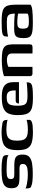

<svg xmlns="http://www.w3.org/2000/svg" viewBox="1012 -1458 451 2516"><g transform="rotate(-90 1238.0 -199.5)"><path d="M220 4Q198 4 171.5 3Q145 2 118.5 -1Q92 -4 71 -11Q55 -15 45.5 -20.5Q36 -26 31.5 -41.5Q27 -57 27 -90Q55 -79 87 -72.5Q119 -66 150 -63.5Q181 -61 206 -61Q228 -61 253 -62.5Q278 -64 299.5 -69.5Q321 -75 334.5 -88Q348 -101 348 -123Q348 -152 333 -161Q318 -170 292 -170H183Q140 -170 105.5 -174.5Q71 -179 50.5 -201Q30 -223 30 -275Q30 -332 58.5 -359.5Q87 -387 139 -396Q191 -405 264 -405Q290 -405 325.5 -404Q361 -403 389 -398Q417 -395 433 -389.5Q449 -384 456.5 -372Q464 -360 464 -337V-312Q457 -322 433.5 -327.5Q410 -333 378 -335.5Q346 -338 311.5 -338.5Q277 -339 248 -339Q222 -339 199.5 -335.5Q177 -332 163.5 -320.5Q150 -309 150 -282Q150 -262 158.5 -252.5Q167 -243 182 -240.5Q197 -238 216 -238H335Q375 -238 406 -231Q437 -224 454 -200.5Q471 -177 471 -126Q471 -68 439 -40.5Q407 -13 350 -4.5Q293 4 220 4Z M766 6Q681 6 628.5 -9.5Q576 -25 552.5 -68Q529 -111 529 -193Q529 -280 552.5 -325.5Q576 -371 628.5 -388Q681 -405 766 -405Q792 -405 816 -402.5Q840 -400 873 -395Q891 -393 902.5 -387Q914 -381 920 -367Q926 -353 926 -326Q914 -331 891 -334.5Q868 -338 842.5 -340Q817 -342 796 -342Q743 -342 711.5 -329Q680 -316 666.5 -285Q653 -254 653 -201Q653 -148 666 -117Q679 -86 710.5 -73Q742 -60 796 -60Q821 -60 846.5 -62.5Q872 -65 893 -68.5Q914 -72 926 -77V-43Q926 -22 904.5 -11.5Q883 -1 847 2.5Q811 6 766 6Z M1212 6Q1146 6 1103 -2.5Q1060 -11 1035 -32Q1010 -53 999 -92Q988 -131 988 -192Q988 -268 1008.5 -314Q1029 -360 1080.5 -381Q1132 -402 1224 -402Q1296 -402 1339 -386Q1382 -370 1401 -335.5Q1420 -301 1420 -247V-177H1140Q1140 -195 1148.5 -207.5Q1157 -220 1179 -220H1311V-244Q1310 -292 1290.5 -315Q1271 -338 1220 -338Q1177 -338 1153.5 -325Q1130 -312 1120.5 -281Q1111 -250 1111 -194Q1111 -140 1122 -112Q1133 -84 1160.5 -74.5Q1188 -65 1237 -65Q1255 -65 1282.5 -66Q1310 -67 1338.5 -68.5Q1367 -70 1389 -72.5Q1411 -75 1417 -77V-61Q1417 -49 1412.5 -35.5Q1408 -22 1393 -14Q1374 -2 1329.5 2Q1285 6 1212 6Z M1532 0Q1499 0 1499 -34V-373Q1529 -385 1584.5 -393.5Q1640 -402 1708 -402Q1779 -402 1820.5 -394Q1862 -386 1882.5 -367Q1903 -348 1909.5 -317Q1916 -286 1916 -240V-47Q1916 -29 1913.5 -18.5Q1911 -8 1900.5 -3.5Q1890 1 1868 1L1796 0V-268Q1796 -303 1774 -319Q1752 -335 1709 -335Q1694 -335 1677 -332.5Q1660 -330 1645 -325.5Q1630 -321 1620 -314V0Z M2205 5Q2139 5 2098 0.5Q2057 -4 2035 -17.5Q2013 -31 2005 -55Q1997 -79 1997 -116Q1997 -167 2008 -194Q2019 -221 2045.5 -230.5Q2072 -240 2117 -240Q2142 -240 2173.5 -239.5Q2205 -239 2235 -238Q2265 -237 2287.5 -234.5Q2310 -232 2318 -230Q2318 -266 2312 -287Q2306 -308 2292 -319Q2278 -330 2256.5 -333Q2235 -336 2205 -336Q2171 -336 2136.5 -334.5Q2102 -333 2071.5 -329.5Q2041 -326 2018 -320V-343Q2018 -368 2030 -379.5Q2042 -391 2061 -395Q2083 -400 2125.5 -402Q2168 -404 2216 -404Q2278 -404 2320 -398Q2362 -392 2387.5 -374Q2413 -356 2424 -321.5Q2435 -287 2435 -229V-27Q2423 -10 2365.5 -2.5Q2308 5 2205 5ZM2204 -47Q2238 -47 2260.5 -48.5Q2283 -50 2297 -54Q2311 -58 2318 -64V-188Q2308 -191 2286.5 -193.5Q2265 -196 2243 -197.5Q2221 -199 2206 -199Q2176 -199 2157 -194.5Q2138 -190 2129.5 -174Q2121 -158 2121 -124Q2121 -97 2127 -79.5Q2133 -62 2151 -54.5Q2169 -47 2204 -47Z"/></g></svg>

Font: Genos Thin SemiBold
Style: Regular
Weight: 600
Version: Version 1.010